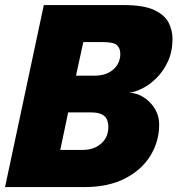

<svg xmlns="http://www.w3.org/2000/svg" viewBox="-22 -758 718 778"><path d="M478 -737.5Q561 -737.5 603.8 -717Q646.5 -696.5 661.8 -665.2Q677 -634 677 -601Q677 -549.5 658.8 -509.8Q640.5 -470 612.5 -442.2Q584.5 -414.5 554.5 -399.5Q524.5 -384.5 501 -382.5Q532 -381.5 559.8 -364Q587.5 -346.5 605.2 -317.8Q623 -289 623 -253.5Q623 -185 587.5 -127.2Q552 -69.5 484.5 -34.8Q417 0 321 0H-1.5L155.5 -737.5ZM274 -397 194.5 -451.5H363.5Q393.5 -451.5 416.5 -462.8Q439.5 -474 452.5 -494Q465.5 -514 465.5 -539Q465.5 -562.5 452 -575Q438.5 -587.5 393.5 -587.5H224.5L335 -676.5ZM313.5 -150.5Q358.5 -150.5 387.8 -176Q417 -201.5 417 -244Q417 -259 411.8 -272.5Q406.5 -286 391.2 -294.2Q376 -302.5 346 -302.5H164L264.5 -351.5L203.5 -61.5L131.5 -150.5Z"/></svg>

Font: Epilogue Black
Style: Italic
Weight: 900
Italic angle: -12°
Designer: Tyler Finck
Foundry: Etcetera Type Co
Version: Version 2.111